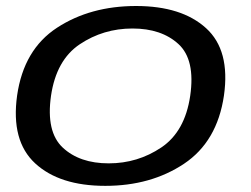

<svg xmlns="http://www.w3.org/2000/svg" viewBox="-20 -615 836 640"><path d="M331 4.5Q483 4.5 593.5 -69.2Q704 -143 726.5 -296.5Q748 -447.5 666.8 -521.2Q585.5 -595 433.5 -595Q281 -595 170 -522.5Q59 -450 37 -296.5Q16 -145.5 97.2 -70.5Q178.5 4.5 331 4.5ZM342.5 -70.5Q245.5 -70.5 189.2 -123Q133 -175.5 150 -295.5Q167.5 -415 246 -467.5Q324.5 -520 421.5 -520Q518.5 -520 575 -468Q631.5 -416 614 -295.5Q596.5 -176.5 517.8 -123.5Q439 -70.5 342.5 -70.5Z"/></svg>

Font: Anybody Expanded
Style: Italic
Weight: 400
Width: 7
Italic angle: -10°
Version: Version 1.113;gftools[0.9.25]